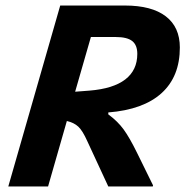

<svg xmlns="http://www.w3.org/2000/svg" viewBox="-20 -675 671 695"><path d="M476 -122 534 -4 533 0H372L296 -164Q279 -202 263.5 -216.5Q248 -231 222 -237L154 0H10L198 -655H432Q529 -655 580 -616Q631 -577 631 -503Q631 -398 565 -338Q499 -278 372 -268V-261Q406 -236 427.5 -206.5Q449 -177 476 -122ZM477 -480Q477 -512 458.5 -526.5Q440 -541 399 -541H309L252 -343L304 -347Q390 -354 433.5 -387.5Q477 -421 477 -480Z"/></svg>

Font: Intel One Mono
Style: Bold Italic
Weight: 700
Italic angle: -16°
Monospace: yes
Designer: Fred Shallcrass
Foundry: Frere-Jones Type LLC
Version: Version 1.400;hotconv 1.1.0;makeotfexe 2.6.0;FJTRelease1.4